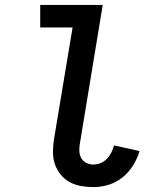

<svg xmlns="http://www.w3.org/2000/svg" viewBox="-20 -755 640 783"><path d="M361 8Q335 8 310 3.5Q285 -1 264 -12.5Q243 -24 227.5 -43Q212 -62 204 -85Q196 -108 196 -134Q196 -160 200 -186L276 -643H144V-735H399L306 -171Q303 -155 303.5 -139.5Q304 -124 311 -111Q318 -98 331.5 -91Q345 -84 361 -84Q376 -84 390.5 -90Q405 -96 416 -107.5Q427 -119 434 -133Q441 -147 445 -162L549 -139Q540 -108 522.5 -80Q505 -52 479.5 -31.5Q454 -11 423 -1.5Q392 8 361 8Z"/></svg>

Font: Iosevka Curly SmBdEx
Style: Italic
Weight: 600
Width: 7
Italic angle: -9°
Monospace: yes
Designer: Belleve Invis
Foundry: Belleve Invis
Version: Version 11.1.0; ttfautohint (v1.8.3)